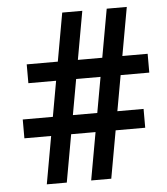

<svg xmlns="http://www.w3.org/2000/svg" viewBox="-52 -757 701 804"><g transform="rotate(-5 299.0 -355.5)"><path d="M112.3 0 239.3 -710.9H323.7L196.3 0ZM298.8 0 426.3 -710.9H510.7L383.3 0ZM580.6 -428.7H72.3V-507.8H580.6ZM543.5 -200.2H35.6V-279.3H543.5Z"/></g></svg>

Font: Roboto SemiBold
Style: Regular
Weight: 600
Designer: Christian Robertson
Foundry: Google
Version: Version 3.009; 2024